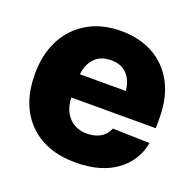

<svg xmlns="http://www.w3.org/2000/svg" viewBox="-105 -660 782 776"><g transform="rotate(20 286.5 -271.5)"><path d="M296.4 10.3Q167.5 10.3 94 -64.7Q20.5 -139.6 20.5 -271Q20.5 -355.5 53.5 -418.7Q86.4 -481.9 147.2 -517.3Q208 -552.7 290 -552.7Q367.7 -552.7 427.2 -520.5Q486.8 -488.3 520.8 -426Q554.7 -363.8 554.7 -273.9V-231H191.4Q193.4 -177.2 222.7 -146.2Q252 -115.2 299.3 -115.2Q333.5 -115.2 357.7 -129.4Q381.8 -143.6 392.1 -170.4L551.3 -166Q536.6 -85.4 470 -37.6Q403.3 10.3 296.4 10.3ZM292 -427.7Q247.6 -427.7 222.2 -401.6Q196.8 -375.5 191.9 -331.1H389.6Q384.8 -376.5 360.1 -402.1Q335.4 -427.7 292 -427.7Z"/></g></svg>

Font: Inter Tight ExtraBold
Style: Regular
Weight: 800
Designer: Rasmus Andersson
Foundry: rsms
Version: Version 3.004; ttfautohint (v1.8.4.7-5d5b)